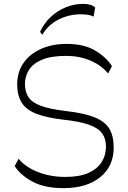

<svg xmlns="http://www.w3.org/2000/svg" viewBox="-20 -965 661 993"><path d="M308 8Q212 8 149.5 -25Q87 -58 56 -106L76 -144Q110 -102 174.5 -76Q239 -50 318 -50Q391 -50 437 -70.5Q483 -91 505.5 -126.5Q528 -162 528 -208Q528 -248 508 -275.5Q488 -303 440 -320Q392 -337 308 -346Q222 -356 169.5 -376Q117 -396 93 -433Q69 -470 69 -529Q69 -593 102 -640Q135 -687 193 -712.5Q251 -738 324 -738Q413 -738 470.5 -704.5Q528 -671 559 -623L539 -585Q505 -627 448 -651.5Q391 -676 322 -676Q244 -676 197 -656Q150 -636 129.5 -603Q109 -570 109 -531Q109 -491 127 -463Q145 -435 190.5 -418Q236 -401 319 -391Q416 -380 470 -358Q524 -336 546 -298.5Q568 -261 568 -202Q568 -105 498 -48.5Q428 8 308 8ZM199 -785 187 -800Q209 -847 244 -879Q279 -911 322 -928Q365 -945 410 -945Q453 -945 472 -926L464 -879Q451 -886 434.5 -888.5Q418 -891 397 -891Q337 -891 283 -864Q229 -837 199 -785Z"/></svg>

Font: Savate ExtraLight
Style: Regular
Weight: 200
Designer: Max Esnée
Foundry: Plomb Type
Version: Version 2.000